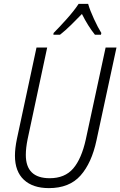

<svg xmlns="http://www.w3.org/2000/svg" viewBox="-20 -959 620 989"><path d="M289 -780Q317 -802 346 -830.5Q375 -859 402 -887Q433 -825 469 -780H500L502 -789Q485 -816 464 -861.5Q443 -907 434 -939H385Q362 -904 324 -861.5Q286 -819 256 -789L255 -780ZM477 -236 580 -714H524L422 -241Q400 -141 357 -91Q314 -41 236 -41Q113 -41 113 -161Q113 -196 122 -241L223 -714H168L67 -243Q57 -194 57 -157Q57 -76 103 -33Q149 10 232 10Q337 10 394.5 -54.5Q452 -119 477 -236Z"/></svg>

Font: Noto Sans UI SemiCondensed Light
Style: Italic
Weight: 300
Width: 4
Designer: Monotype Design Team
Foundry: Monotype Imaging Inc.
Version: 1.001